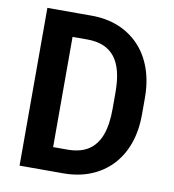

<svg xmlns="http://www.w3.org/2000/svg" viewBox="-80 -782 770 852"><g transform="rotate(10 304.5 -355.5)"><path d="M261.2 0H122.1L123 -106.9H261.2Q319.3 -106.9 356 -130.6Q392.6 -154.3 410.2 -201.4Q427.7 -248.5 427.7 -318.4V-393.1Q427.7 -446.8 418 -486.3Q408.2 -525.9 387.9 -551.8Q367.7 -577.6 336.9 -590.6Q306.2 -603.5 264.2 -603.5H119.6V-710.9H264.2Q330.6 -710.9 385 -689Q439.5 -667 478.8 -625.7Q518.1 -584.5 539.3 -525.4Q560.5 -466.3 560.5 -392.1V-318.4Q560.5 -244.1 539.3 -185.3Q518.1 -126.5 478.5 -85.2Q439 -43.9 384 -22Q329.1 0 261.2 0ZM197.3 -710.9V0H64.9V-710.9Z"/></g></svg>

Font: Roboto SemiCondensed SemiBold
Style: Regular
Weight: 600
Width: 4
Designer: Christian Robertson
Foundry: Google
Version: Version 3.009; 2024